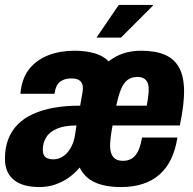

<svg xmlns="http://www.w3.org/2000/svg" viewBox="-20 -744 782 776"><path d="M138 12Q108 12 82.5 5.5Q57 -1 38.5 -15Q20 -29 10 -50.5Q0 -72 0 -103Q0 -146 13 -180.5Q26 -215 51 -240.5Q76 -266 113 -283Q150 -300 197.5 -308.5Q245 -317 304 -317L313 -368Q314 -373 314.5 -378.5Q315 -384 315 -388Q315 -407 304 -417Q293 -427 269 -427Q249 -427 234.5 -420.5Q220 -414 212.5 -402.5Q205 -391 202 -374L200 -365H63Q63 -367 63 -370.5Q63 -374 64 -378Q71 -433 101 -468.5Q131 -504 177.5 -521.5Q224 -539 282 -539Q325 -539 361 -529Q397 -519 419 -496Q447 -518 479.5 -528.5Q512 -539 550 -539Q608 -539 646.5 -522.5Q685 -506 704.5 -469.5Q724 -433 724 -374Q724 -351 720.5 -319Q717 -287 707 -237H435Q430 -211 427.5 -190.5Q425 -170 425 -156Q425 -136 430.5 -122Q436 -108 447.5 -101Q459 -94 477 -94Q493 -94 505.5 -99.5Q518 -105 527.5 -116.5Q537 -128 543.5 -146Q550 -164 554 -188H697Q689 -137 670.5 -99.5Q652 -62 623.5 -37.5Q595 -13 556.5 -0.5Q518 12 469 12Q405 12 363.5 -7Q322 -26 302 -67Q283 -44 258.5 -26.5Q234 -9 204 1.5Q174 12 138 12ZM195 -100Q211 -100 225 -106.5Q239 -113 250.5 -125.5Q262 -138 270 -154.5Q278 -171 282 -191L289 -237Q241 -237 210.5 -224Q180 -211 166.5 -188.5Q153 -166 153 -139Q153 -126 157.5 -117Q162 -108 172 -104Q182 -100 195 -100ZM450 -317H573Q577 -338 579 -354.5Q581 -371 581 -382Q581 -400 576 -411Q571 -422 560.5 -427.5Q550 -433 535 -433Q511 -433 495 -420.5Q479 -408 468.5 -382Q458 -356 450 -317ZM370 -592 460 -724H598V-721L469 -592Z"/></svg>

Font: Archivo Condensed ExtraBold
Style: Italic
Weight: 800
Width: 3
Italic angle: -10°
Designer: Hector Gatti
Foundry: Omnibus-Type
Version: Version 2.001